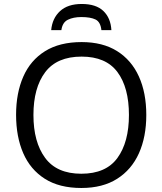

<svg xmlns="http://www.w3.org/2000/svg" viewBox="-20 -937 818 967"><path d="M716.8 -357.9Q716.8 -247.6 679.7 -165Q642.6 -82.5 569.8 -36.4Q497.1 9.8 389.6 9.8Q278.8 9.8 205.8 -36.6Q132.8 -83 96.9 -165.8Q61 -248.5 61 -358.9Q61 -468.3 97.2 -550.8Q133.3 -633.3 206.8 -679.2Q280.3 -725.1 391.1 -725.1Q497.1 -725.1 569.6 -679.7Q642.1 -634.3 679.4 -552Q716.8 -469.7 716.8 -357.9ZM148.4 -357.9Q148.4 -221.7 207.3 -141.8Q266.1 -62 389.6 -62Q513.7 -62 571.5 -141.6Q629.4 -221.2 629.4 -357.9Q629.4 -496.1 571.5 -574Q513.7 -651.9 391.1 -651.9Q266.6 -651.9 207.5 -573.2Q148.4 -494.6 148.4 -357.9ZM391.6 -917Q463.9 -917 500.7 -881.6Q537.6 -846.2 541 -785.2H490.7Q486.3 -826.7 460.9 -838.9Q435.5 -851.1 389.6 -851.1Q349.6 -851.1 322 -837.6Q294.4 -824.2 289.1 -785.2H237.8Q243.2 -844.7 282.2 -880.9Q321.3 -917 391.6 -917Z"/></svg>

Font: Open Sans
Style: Regular
Weight: 400
Designer: Monotype Design Team
Foundry: Monotype Imaging Inc.
Version: Version 3.000; ttfautohint (v1.8.4)